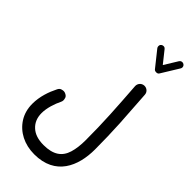

<svg xmlns="http://www.w3.org/2000/svg" viewBox="-359 -1022 1356 1356"><g transform="rotate(45 319.0 -344.0)"><path d="M595.7 -940.4C591.3 -942.9 586.9 -944.3 582 -944.3C578.1 -944.3 566.9 -943.8 559.6 -932.1L498 -832L427.2 -920.9C418.9 -932.1 408.7 -930.7 406.2 -930.7C400.4 -930.7 395 -928.7 390.6 -925.3C380.4 -917 381.3 -906.7 381.3 -904.3C381.3 -898.4 383.3 -893.1 386.7 -888.7L480.5 -771C484.9 -765.6 491.7 -762.7 502 -762.7C511.7 -762.7 518.6 -766.1 522.9 -772.9L604 -904.8C606.4 -908.7 607.9 -913.1 607.9 -918C607.9 -921.9 607.4 -933.1 595.7 -940.4ZM39.6 12.7C39.6 61 51.3 103.5 74.2 140.1C120.6 213.4 202.6 255.9 301.8 255.9C512.7 255.9 581.1 95.2 581.1 -72.3C581.1 -157.7 578.6 -242.7 574.2 -326.7C569.3 -410.2 563.5 -499.5 556.6 -594.7C555.2 -620.1 533.7 -637.2 511.7 -637.2H507.8C482.4 -635.7 464.8 -614.3 464.8 -591.3V-588.4C471.7 -493.2 477.5 -404.3 481.9 -321.8C486.3 -239.3 488.3 -155.8 488.3 -72.3C488.3 -22.5 482.9 20 472.2 55.2C450.7 125.5 399.4 163.1 301.8 163.1C247.6 163.1 206.1 149.4 176.8 122.1C147 94.7 132.3 58.1 132.3 12.7C132.3 -38.1 152.3 -98.6 173.3 -140.6C176.8 -147.5 178.2 -154.3 178.2 -161.1C178.2 -166 176.8 -172.9 174.3 -181.6C171.4 -190.4 164.1 -197.3 152.8 -202.6C146.5 -206.1 139.6 -207.5 132.8 -207.5C127.9 -207.5 121.1 -206.1 112.3 -203.6C103.5 -200.7 96.2 -193.4 90.8 -182.1C63.5 -127.9 39.6 -60.1 39.6 12.7Z"/></g></svg>

Font: Mikhak Medium
Style: Regular
Weight: 500
Designer: Amin Abedi
Version: Version 3.2